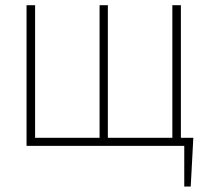

<svg xmlns="http://www.w3.org/2000/svg" viewBox="-20 -550 796 724"><path d="M699.2 153.3H674.8V0H80.1V-530.3H112.3V-30.3H355.5V-530.3H386.7V-30.3H629.9V-530.3H662.1V-30.3H709Z"/></svg>

Font: Pretendard GOV Thin
Style: Regular
Weight: 100
Designer: Base glyphs from Inter by Rasmus Andersson; Hangeul glyphs from Noto Sans CJK(Source Han Sans) by Jang Soo-young and Kan
Foundry: Kil Hyung-jin
Version: Version 1.309